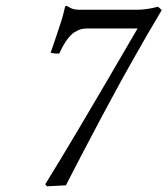

<svg xmlns="http://www.w3.org/2000/svg" viewBox="-20 -634 582 667"><path d="M286.1 -535.2Q272.5 -535.2 262.2 -532.7Q252 -530.3 238.8 -522Q225.6 -513.7 212.4 -495.4Q199.2 -477.1 186 -448.2Q169.9 -446.8 155.8 -451.2Q157.7 -456.1 166.5 -481.4L178.7 -517.6L188.5 -547.4Q195.3 -567.4 199.2 -582.3Q203.1 -597.2 206.1 -610.8Q207 -613.8 210 -613.8Q213.9 -612.8 225.1 -606.4Q236.3 -600.1 255.9 -600.1H453.1Q491.2 -600.1 528.8 -610.8L542 -599.1L491.7 -513.7L444.3 -430.7L404.3 -359.4L365.2 -287.1L332 -225.6L297.9 -161.1L268.6 -105.5L237.3 -45.4L209 9.8L143.1 13.2L137.2 5.9Q220.7 -127 458 -535.2Z"/></svg>

Font: Linux Libertine G
Style: Italic
Weight: 400
Italic angle: -12°
Designer: Philipp H. Poll
Foundry: Philipp H. Poll
Version: Version 5.1.3